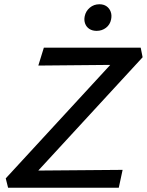

<svg xmlns="http://www.w3.org/2000/svg" viewBox="-20 -882 690 902"><path d="M18 0 7 -44 567 -652 596 -578 160 -574 186 -658H641L650 -613L91 -6L66 -80L556 -84L538 0ZM434 -737Q414 -737 400 -746Q386 -755 380 -771Q374 -787 378 -806Q383 -830 402 -846Q421 -862 447 -862Q467 -862 480.5 -852.5Q494 -843 500 -827Q506 -811 502 -791Q497 -766 478 -751.5Q459 -737 434 -737Z"/></svg>

Font: Ysabeau Office SemiBold
Style: Italic
Weight: 600
Italic angle: -12°
Designer: Christian Thalmann (Catharsis Fonts)
Version: Version 2.001;gftools[0.9.30]; featfreeze: tnum,lnum,ss02